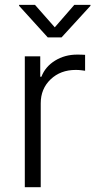

<svg xmlns="http://www.w3.org/2000/svg" viewBox="-20 -781 399 801"><path d="M83.5 0V-545.9H147.9V-460.9H152.8Q168.9 -502.9 209.7 -528.1Q250.5 -553.2 301.3 -553.2Q309.1 -553.2 318.8 -553Q328.6 -552.7 335 -552.2V-485.8Q331.5 -486.3 320.3 -487.8Q309.1 -489.3 295.9 -489.3Q232.4 -489.3 191.2 -450Q149.9 -410.6 149.9 -350.1V0ZM126 -760.7 208.5 -667 290 -760.7H357.4V-756.8L236.8 -625H179.2L59.6 -756.8V-760.7Z"/></svg>

Font: Inter Light
Style: Regular
Weight: 300
Designer: Rasmus Andersson
Foundry: rsms
Version: Version 4.000;git-a52131595